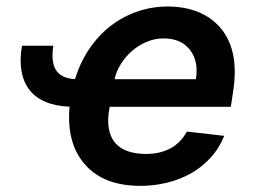

<svg xmlns="http://www.w3.org/2000/svg" viewBox="-20 -573 796 603"><path d="M49 -429.3H147.4Q143.8 -405.5 145.4 -386.5Q147 -367.5 155 -354.2Q163 -340.9 177.9 -333.3Q192.8 -325.6 215.6 -324.6Q231.5 -376.4 259.8 -418.5Q288 -460.6 326 -490.4Q364 -520.2 410.2 -536.4Q456.3 -552.6 507.8 -552.6Q540.1 -552.6 570.1 -545.6Q600.1 -538.7 625.5 -524.3Q650.9 -509.9 670.8 -487.4Q690.7 -464.8 702.8 -433.6Q726.9 -372.2 710.9 -277L704.9 -237.6H324.6L324.2 -235.8Q316.8 -197.8 321.6 -170.1Q326.3 -142.4 341.6 -124.5Q356.9 -106.5 381.7 -98Q406.6 -89.5 439.3 -89.5Q482.2 -89.5 514.9 -106.9Q547.6 -124.3 566.8 -159.8L684.3 -146.3Q667.6 -105.8 640.1 -76.3Q612.6 -46.9 577.8 -27.5Q543 -8.2 502.8 1.2Q462.7 10.7 420.8 10.7Q305.4 10.7 246.8 -56.5Q188.2 -122.9 198.5 -237.9Q154.5 -239.7 122.7 -253.2Q90.9 -266.7 72.1 -291.2Q53.3 -315.7 47.4 -350.5Q41.5 -385.3 49 -429.3ZM339.8 -324.2H595.2Q604.4 -380.7 576.7 -416.2Q549 -452.4 493.3 -452.4Q466.6 -452.4 441.4 -441.9Q416.2 -431.5 395.6 -413.9Q375 -396.3 360.3 -373Q345.5 -349.8 339.8 -324.2Z"/></svg>

Font: Inter P Semi Bold
Style: Italic
Weight: 600
Italic angle: 9.39999°
Designer: Rasmus Andersson
Foundry: rsms
Version: Version 3.018;git-588b23468